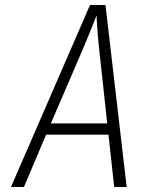

<svg xmlns="http://www.w3.org/2000/svg" viewBox="-20 -750 640 770"><path d="M24 0 341 -730H403L488 0H438L415 -210H165L76 0ZM184 -255H410L378 -550Q372 -604 370 -640.5Q368 -677 367 -688Q363 -677 348.5 -640.5Q334 -604 311 -550Z"/></svg>

Font: JetBrains Mono Thin
Style: Italic
Weight: 100
Italic angle: -9°
Monospace: yes
Designer: Philipp Nurullin, Konstantin Bulenkov
Foundry: JetBrains
Version: Version 2.305; ttfautohint (v1.8.4.7-5d5b)